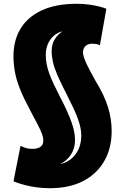

<svg xmlns="http://www.w3.org/2000/svg" viewBox="-20 -770 658 1011"><path d="M242 221Q207 221 173.5 216.5Q140 212 109.5 204Q79 196 51 185L88 -2Q99 3 109.5 7Q120 11 130.5 12.5Q141 14 151 14Q169 14 182 9Q195 4 201.5 -5.5Q208 -15 208 -30Q208 -47 200.5 -66.5Q193 -86 178 -115Q163 -144 140 -187Q105 -252 86 -299.5Q67 -347 59.5 -386.5Q52 -426 51 -465Q49 -553 87 -617Q125 -681 200 -715.5Q275 -750 383 -750Q424 -750 464.5 -743.5Q505 -737 540 -724L506 -532Q495 -537 485.5 -538.5Q476 -540 467 -540Q443 -540 430 -527.5Q417 -515 417 -494Q417 -484 421 -471Q425 -458 433 -440Q441 -422 453.5 -398.5Q466 -375 483 -344Q506 -307 522.5 -272Q539 -237 549 -204.5Q559 -172 563.5 -141Q568 -110 568 -80Q568 10 529 78Q490 146 417.5 183.5Q345 221 242 221ZM247 100Q289 100 319 87.5Q349 75 369 53Q389 31 398.5 3Q408 -25 408 -56Q408 -75 404 -95.5Q400 -116 391 -142Q382 -168 365.5 -203Q349 -238 325 -285Q297 -340 281 -377.5Q265 -415 258.5 -444.5Q252 -474 252 -502Q252 -538 269 -564.5Q286 -591 312.5 -607Q339 -623 367 -625L397 -586Q381 -598 366.5 -602.5Q352 -607 331 -607Q300 -607 275 -590.5Q250 -574 235.5 -545.5Q221 -517 221 -481Q221 -459 225 -436Q229 -413 238 -387Q247 -361 261.5 -330Q276 -299 296 -260Q317 -220 332 -187Q347 -154 356.5 -127Q366 -100 370.5 -77Q375 -54 375 -33Q375 11 354 43.5Q333 76 297.5 94Q262 112 217 111L176 83Q193 92 212 96Q231 100 247 100Z"/></svg>

Font: Georama Black
Style: Regular
Weight: 900
Designer: Jean-Baptiste Levee
Foundry: Production Type
Version: Version 1.001